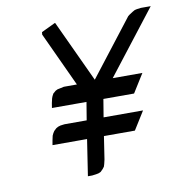

<svg xmlns="http://www.w3.org/2000/svg" viewBox="-70 -650 686 716"><g transform="rotate(-10 273.5 -292.0)"><path d="M96.2 -137.2 99.1 -153.8 103 -171.9 106.9 -180.2 111.8 -188 121.1 -196.8 128.9 -201.2 138.2 -204.1 153.8 -206.1H237.8L249 -273.9H118.2L121.1 -292L125 -309.1L127.9 -316.9L132.8 -326.2L143.1 -335L150.9 -338.9L160.2 -340.8L175.8 -344.2H225.1L129.9 -549.8L130.9 -559.1L183.1 -584H185.1L293.9 -350.1L458 -562L462.9 -565.9L477.1 -575.2L485.8 -580.1L494.1 -582L509.8 -584H546.9L360.8 -344.2H473.1L429.2 -273.9H313L301.8 -206.1H451.2L408.2 -137.2H291L277.8 -50.8L273.9 -34.2L271 -24.9L265.1 -17.1L255.9 -7.8L247.1 -3.9L237.8 -2L222.2 0H206.1L227.1 -137.2Z"/></g></svg>

Font: Petahja
Style: Italic
Weight: 400
Designer: T. Christopher White
Version: Version 1.1